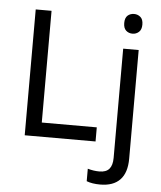

<svg xmlns="http://www.w3.org/2000/svg" viewBox="-63 -791 908 1085"><g transform="rotate(5 391.0 -248.5)"><path d="M97.2 0V-713.9H187V-80.1H499V0ZM602.1 -681.2Q602.1 -710.4 616.9 -723.6Q631.8 -736.8 653.8 -736.8Q674.3 -736.8 689.7 -723.6Q705.1 -710.4 705.1 -681.2Q705.1 -652.3 689.7 -638.7Q674.3 -625 653.8 -625Q631.8 -625 616.9 -638.7Q602.1 -652.3 602.1 -681.2ZM545.9 240.2Q500 240.2 468.8 228V157.2Q502.4 167 535.2 167Q573.2 167 591.1 146.2Q608.9 125.5 608.9 83V-536.1H696.8V80.1Q696.8 160.2 658.4 200.2Q620.1 240.2 545.9 240.2Z"/></g></svg>

Font: NotoSans
Style: Regular
Weight: 400
Designer: Monotype Design team
Foundry: Monotype Imaging Inc.
Version: Version 1.04; ttfautohint (v1.4.1)